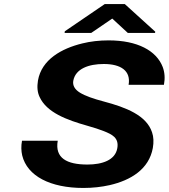

<svg xmlns="http://www.w3.org/2000/svg" viewBox="-20 -921 835 951"><path d="M413 -106C311 -106 251 -138 266 -224H89C84 -197 85 -173 90 -151C115 -49 229 10 393 10C440 10 483 5 523 -4C628 -28 718 -83 737 -188C742 -217 741 -243 733 -266C705 -350 604 -389 495 -418C442 -432 402 -446 376 -462C350 -478 339 -498 343 -521C354 -581 420 -604 494 -604C579 -604 629 -570 617 -501H792C798 -533 796 -562 786 -589C755 -670 661 -721 518 -721C472 -721 428 -716 388 -706C285 -681 186 -626 168 -522C163 -491 165 -464 176 -441C211 -364 310 -327 413 -298C446 -289 472 -280 493 -272C536 -255 570 -238 561 -187C551 -128 487 -106 413 -106ZM749 -764 598 -901H499L301 -766L300 -758H432L536 -829L613 -758H748Z"/></svg>

Font: Asimov
Style: XWidIt
Weight: 500
Designer: Google
Version: Version 2.000980; 2014